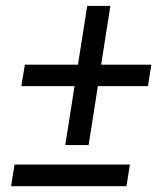

<svg xmlns="http://www.w3.org/2000/svg" viewBox="-20 -639 563 659"><path d="M327.1 -417H499.5L487.8 -343.3H315.9L284.2 -141.1H204.1L235.8 -343.3H53.2L65.4 -417H247.6L279.3 -618.7H358.9ZM414.1 0H18.1L29.8 -74.2H425.8Z"/></svg>

Font: Roboto
Style: Italic
Weight: 400
Italic angle: -12°
Designer: Google
Version: Version 2.134; 2016; ttfautohint (v1.6)